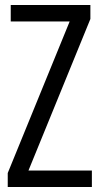

<svg xmlns="http://www.w3.org/2000/svg" viewBox="-20 -749 399 769"><path d="M11 -56 259 -663H23V-729H342V-673L94 -66H348V0H11Z"/></svg>

Font: Mona Sans Condensed
Style: Regular
Weight: 400
Width: 3
Designer: Deni Anggara
Foundry: GitHub
Version: Version 2.000